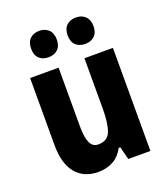

<svg xmlns="http://www.w3.org/2000/svg" viewBox="-140 -855 839 963"><g transform="rotate(-20 279.5 -373.5)"><path d="M500 -550V0H382L364 -69H356Q335 -29 300 -9.5Q265 10 220 10Q143 10 100.5 -41.5Q58 -93 58 -191V-550H210V-237Q210 -179 223 -149.5Q236 -120 266 -120Q317 -120 332.5 -162.5Q348 -205 348 -282V-550ZM113 -686Q113 -721 132 -739Q151 -757 181 -757Q212 -757 231 -738.5Q250 -720 250 -686Q250 -652 231 -634Q212 -616 181 -616Q151 -616 132 -633.5Q113 -651 113 -686ZM308 -686Q308 -721 327 -739Q346 -757 377 -757Q408 -757 427 -738.5Q446 -720 446 -686Q446 -652 427 -634Q408 -616 377 -616Q346 -616 327 -634Q308 -652 308 -686Z"/></g></svg>

Font: Noto Sans Devanagari Condensed ExtraBold
Style: Regular
Weight: 800
Width: 3
Designer: Jelle Bosma - Monotype Design Team
Foundry: Monotype Imaging Inc.
Version: Version 2.004; ttfautohint (v1.8.4.7-5d5b)